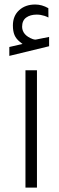

<svg xmlns="http://www.w3.org/2000/svg" viewBox="-20 -847 264 865"><path d="M94.7 -530.5H146.5V-1.9H94.7ZM69.8 -658.2Q52.7 -671.9 45.4 -689Q38.1 -706.1 38.1 -732.4Q38.1 -775.4 66.2 -801Q94.2 -826.7 138.7 -826.7Q168.9 -826.7 197.8 -810.1L198.2 -768.1Q189 -772.9 180.4 -775.6Q171.9 -778.3 163.1 -779.8Q154.3 -781.2 145.5 -781.2Q116.2 -781.2 97.9 -767.8Q79.6 -754.4 79.6 -726.1Q80.6 -688.5 127.4 -670.9Q134.8 -668.5 139.6 -668.5Q142.1 -668.5 145 -669.4Q146.5 -669.4 201.2 -680.7V-638.7L22 -595.2V-635.3L66.4 -645.5L81.5 -648.9Z"/></svg>

Font: Shabnam Thin WOL
Style: Thin-WOL
Weight: 100
Foundry: DejaVu fonts team - Redesigned by Saber Rastikerdar - Based on Vazir font
Version: Version 5.0.0